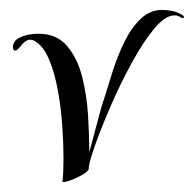

<svg xmlns="http://www.w3.org/2000/svg" viewBox="-20 -356 391 387"><path d="M106 8Q107 1 107.5 -10.5Q108 -22 108 -37Q108 -66 105.5 -102.5Q103 -139 96.5 -174.5Q90 -210 78.5 -237Q67 -264 49 -274Q47 -275 45 -275.5Q43 -276 41 -276Q31 -276 20 -261Q14 -254 11 -254Q6 -254 6 -261Q6 -270 14 -277Q31 -288 58 -288Q94 -288 115 -263.5Q136 -239 145.5 -201.5Q155 -164 157.5 -123Q160 -82 160 -49L164 -64Q172 -93 178.5 -118.5Q185 -144 193 -167Q199 -187 208 -215Q217 -243 230.5 -271Q244 -299 263 -317.5Q282 -336 307 -336Q317 -336 327 -334Q337 -332 347 -326Q352 -323 350.5 -320.5Q349 -318 344 -321Q339 -325 332 -325Q313 -325 291 -298.5Q269 -272 246.5 -231Q224 -190 205 -146.5Q186 -103 173.5 -68.5Q161 -34 159 -20V-14H158Q156 -9 142 -1.5Q128 6 116 9.5Q104 13 106 8Z"/></svg>

Font: Festive
Style: Regular
Weight: 400
Designer: Robert E. Leuschke
Foundry: Robert E. Leuschke
Version: Version 1.101; ttfautohint (v1.8.3)